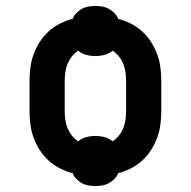

<svg xmlns="http://www.w3.org/2000/svg" viewBox="-20 -582 640 644"><path d="M300 42Q288 42 276.5 40Q265 38 255 32.5Q245 27 236.5 18.5Q228 10 224 -1Q201 -7 180.5 -17.5Q160 -28 143 -43.5Q126 -59 113.5 -78.5Q101 -98 93 -119.5Q85 -141 82 -164Q79 -187 79 -210V-310Q79 -333 82 -356Q85 -379 93 -400.5Q101 -422 113.5 -441.5Q126 -461 143 -476.5Q160 -492 180.5 -502.5Q201 -513 224 -519Q228 -530 236.5 -538.5Q245 -547 255 -552.5Q265 -558 276.5 -560Q288 -562 300 -562Q312 -562 323.5 -560Q335 -558 345 -552.5Q355 -547 363.5 -538.5Q372 -530 376 -519Q399 -513 419.5 -502.5Q440 -492 457 -476.5Q474 -461 486.5 -441.5Q499 -422 507 -400.5Q515 -379 518 -356Q521 -333 521 -310V-210Q521 -187 518 -164Q515 -141 507 -119.5Q499 -98 486.5 -78.5Q474 -59 457 -43.5Q440 -28 419.5 -17.5Q399 -7 376 -1Q372 10 363.5 18.5Q355 27 345 32.5Q335 38 323.5 40Q312 42 300 42ZM358 -108Q370 -116 379 -127.5Q388 -139 393.5 -152.5Q399 -166 401 -180.5Q403 -195 403 -210V-310Q403 -325 401 -339.5Q399 -354 393.5 -367.5Q388 -381 379 -392.5Q370 -404 358 -412Q346 -402 331 -398Q316 -394 300 -394Q284 -394 269 -398Q254 -402 242 -412Q230 -404 221 -392.5Q212 -381 206.5 -367.5Q201 -354 199 -339.5Q197 -325 197 -310V-210Q197 -195 199 -180.5Q201 -166 206.5 -152.5Q212 -139 221 -127.5Q230 -116 242 -108Q254 -118 269 -122Q284 -126 300 -126Q316 -126 331 -122Q346 -118 358 -108Z"/></svg>

Font: Iosevka Etoile
Style: Bold
Weight: 700
Designer: Belleve Invis
Foundry: Belleve Invis
Version: Version 28.1.0; ttfautohint (v1.8.4)